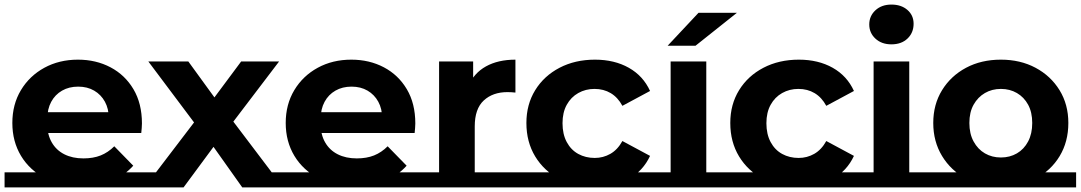

<svg xmlns="http://www.w3.org/2000/svg" viewBox="-22 -807 4728 840"><path d="M339 10Q247 10 177.5 -26Q108 -62 70 -125Q32 -188 32 -269Q32 -350 69.5 -412.5Q107 -475 172 -510.5Q237 -546 319 -546Q398 -546 461.5 -512.5Q525 -479 562 -416.5Q599 -354 599 -267Q599 -258 598 -246.5Q597 -235 596 -225H159V-316H514L454 -289Q454 -331 437 -362Q420 -393 390 -410.5Q360 -428 320 -428Q280 -428 249.5 -410.5Q219 -393 202 -361.5Q185 -330 185 -287V-263Q185 -218 204.5 -184Q224 -150 259.5 -132Q295 -114 343 -114Q386 -114 418.5 -127Q451 -140 478 -167L561 -82Q523 -40 467.5 -15Q412 10 339 10ZM-2 -53H633V13H-2Z M781 13 620 0 861 -316 858 -230 627 -538H802L948 -337L882 -335L1033 -538H1199L967 -233V-317L1207 0L1038 13L877 -214L942 -205ZM610 13V-53H781V13ZM1038 13V-53H1217V13Z M1535 10Q1443 10 1373.5 -26Q1304 -62 1266 -125Q1228 -188 1228 -269Q1228 -350 1265.5 -412.5Q1303 -475 1368 -510.5Q1433 -546 1515 -546Q1594 -546 1657.5 -512.5Q1721 -479 1758 -416.5Q1795 -354 1795 -267Q1795 -258 1794 -246.5Q1793 -235 1792 -225H1355V-316H1710L1650 -289Q1650 -331 1633 -362Q1616 -393 1586 -410.5Q1556 -428 1516 -428Q1476 -428 1445.5 -410.5Q1415 -393 1398 -361.5Q1381 -330 1381 -287V-263Q1381 -218 1400.5 -184Q1420 -150 1455.5 -132Q1491 -114 1539 -114Q1582 -114 1614.5 -127Q1647 -140 1674 -167L1757 -82Q1719 -40 1663.5 -15Q1608 10 1535 10ZM1194 -53H1829V13H1194Z M1899 0V-538H2048V-386L2027 -430Q2051 -487 2104 -516.5Q2157 -546 2233 -546V-402Q2223 -403 2215 -403.5Q2207 -404 2198 -404Q2134 -404 2094.5 -367.5Q2055 -331 2055 -254V0ZM1825 -53H2260V13H1825Z M2581 12Q2494 12 2426 -23.5Q2358 -59 2319.5 -122.5Q2281 -186 2281 -269Q2281 -350 2319.5 -412.5Q2358 -475 2426 -510.5Q2494 -546 2581 -546Q2666 -546 2729 -510.5Q2792 -475 2822 -409L2701 -344Q2681 -381 2650 -399.5Q2619 -418 2579 -418Q2540 -418 2508 -400Q2476 -382 2457.5 -348.5Q2439 -315 2439 -268Q2439 -220 2457.5 -185.5Q2476 -151 2508 -133.5Q2540 -116 2580 -116Q2617 -116 2648.5 -134Q2680 -152 2701 -190L2822 -125Q2792 -60 2729 -24Q2666 12 2581 12ZM2247 -53H2842V13H2247Z M2912 0V-538H3068V0ZM2838 -53H3143V13H2838ZM2899 -607 3034 -751H3202L3021 -607Z M3473 12Q3386 12 3318 -23.5Q3250 -59 3211.5 -122.5Q3173 -186 3173 -269Q3173 -350 3211.5 -412.5Q3250 -475 3318 -510.5Q3386 -546 3473 -546Q3558 -546 3621 -510.5Q3684 -475 3714 -409L3593 -344Q3573 -381 3542 -399.5Q3511 -418 3471 -418Q3432 -418 3400 -400Q3368 -382 3349.5 -348.5Q3331 -315 3331 -268Q3331 -220 3349.5 -185.5Q3368 -151 3400 -133.5Q3432 -116 3472 -116Q3509 -116 3540.5 -134Q3572 -152 3593 -190L3714 -125Q3684 -60 3621 -24Q3558 12 3473 12ZM3139 -53H3734V13H3139Z M3800 0V-538H3956V0ZM3726 -53H4031V13H3726ZM3878 -613Q3835 -613 3808 -638Q3781 -663 3781 -700Q3781 -737 3808 -762Q3835 -787 3878 -787Q3921 -787 3948 -763.5Q3975 -740 3975 -703Q3975 -664 3948.5 -638.5Q3922 -613 3878 -613Z M4357 10Q4271 10 4204.5 -25.5Q4138 -61 4099.5 -124.5Q4061 -188 4061 -269Q4061 -350 4099.5 -412.5Q4138 -475 4204.5 -510.5Q4271 -546 4357 -546Q4442 -546 4508.5 -510.5Q4575 -475 4613.5 -412.5Q4652 -350 4652 -269Q4652 -187 4614 -124Q4576 -61 4509 -25.5Q4442 10 4357 10ZM4027 13V-53H4686V13ZM4357 -118Q4396 -118 4427 -136Q4458 -154 4476 -188Q4494 -222 4494 -269Q4494 -316 4476 -349Q4458 -382 4427 -400Q4396 -418 4357 -418Q4318 -418 4287 -400Q4256 -382 4237.5 -349Q4219 -316 4219 -269Q4219 -222 4237.5 -188Q4256 -154 4287 -136Q4318 -118 4357 -118Z"/></svg>

Font: Montserrat Underline Thin
Style: Bold
Weight: 700
Version: Version 9.000